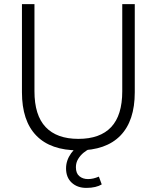

<svg xmlns="http://www.w3.org/2000/svg" viewBox="-20 -725 764 936"><path d="M362 8Q227 8 157 -64Q87 -136 87 -275V-705H148V-280Q148 -163 202.5 -105.5Q257 -48 362 -48Q468 -48 522 -105.5Q576 -163 576 -280V-705H637V-275Q637 -136 567 -64Q497 8 362 8ZM401 191Q357 191 329.5 165.5Q302 140 302 96Q302 57 326.5 22.5Q351 -12 394 -34L419 0Q404 6 388 19Q372 32 361 50Q350 68 350 90Q350 120 367 134Q384 148 409 148Q422 148 435 145Q448 142 462 136L476 174Q463 182 444 186.5Q425 191 401 191Z"/></svg>

Font: Nunito Sans 12pt Light
Style: Regular
Weight: 300
Designer: Vernon Adams
Foundry: Vernon Adams
Version: Version 3.101;gftools[0.9.27]